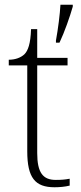

<svg xmlns="http://www.w3.org/2000/svg" viewBox="-20 -780 340 810"><path d="M216 -609V-600H231C252 -644 275 -710 287 -752V-760H235C233 -721 225 -658 216 -609ZM210 10C231 10 254 8 274 3V-26C253 -22 237 -21 215 -21C161 -21 137 -52 137 -134V-504H265V-536H137V-657H111C109 -595 98 -566 83 -551C68 -537 45 -528 17 -528V-504H95V-142C95 -30 128 10 210 10Z"/></svg>

Font: Noto Serif Telugu ExtraLight
Style: Regular
Weight: 200
Designer: Jelle Bosma - Monotype Design Team
Foundry: Monotype Imaging Inc.
Version: Version 2.005